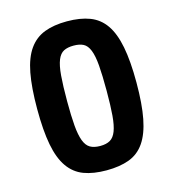

<svg xmlns="http://www.w3.org/2000/svg" viewBox="-106 -785 787 881"><g transform="rotate(-15 287.0 -344.0)"><path d="M56.8 -343.8Q56.8 -241.8 69.8 -173.6Q82.8 -105.4 111.5 -64.5Q140.2 -23.6 185 -6.8Q229.8 10 292.4 10Q355.2 10 400.3 -6.8Q445.4 -23.6 473.6 -64.6Q501.8 -105.6 515.1 -173.8Q528.4 -242 528.4 -343.8Q528.4 -445.8 515.1 -514Q501.8 -582.2 473.6 -622.8Q445.4 -663.4 400.3 -680.6Q355.2 -697.8 292.4 -697.8Q229.8 -697.8 185 -680.6Q140.2 -663.4 111.5 -622.9Q82.8 -582.4 69.8 -514.2Q56.8 -446 56.8 -343.8ZM198.8 -343Q198.8 -417.6 202.7 -464.6Q206.6 -511.6 217.3 -537.6Q228 -563.6 246.4 -572.9Q264.8 -582.2 293 -582.2Q321.4 -582.2 339.5 -572.8Q357.6 -563.4 368.2 -537Q378.8 -510.6 382.6 -464Q386.4 -417.4 386.4 -342.2Q386.4 -271.8 382.6 -226Q378.8 -180.2 368.6 -153.5Q358.4 -126.8 340.3 -116.2Q322.2 -105.6 293 -105.6Q264 -105.6 245.6 -116.1Q227.2 -126.6 216.9 -153.8Q206.6 -181 202.7 -226.8Q198.8 -272.6 198.8 -343Z"/></g></svg>

Font: Secuela Light
Style: Regular
Weight: 300
Designer: Fernando Haro
Foundry: deFharo
Version: Version 1.708